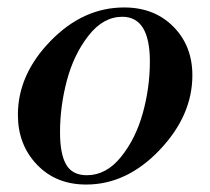

<svg xmlns="http://www.w3.org/2000/svg" viewBox="-20 -482 564 515"><path d="M213 -12Q265 -12 304.5 -61Q344 -110 363 -178.5Q382 -247 382 -317Q382 -437 308 -437Q257 -437 217.5 -386.5Q178 -336 159.5 -266.5Q141 -197 141 -127Q141 -69 157.5 -40.5Q174 -12 213 -12ZM211 13Q130 13 79 -40.5Q28 -94 28 -174Q28 -282 115.5 -372Q203 -462 313 -462Q394 -462 445 -410.5Q496 -359 496 -280Q496 -172 408 -79.5Q320 13 211 13Z"/></svg>

Font: Libre Bodoni
Style: Italic
Weight: 400
Italic angle: -13°
Designer: Pablo Impallari, Rodrigo Fuenzalida
Foundry: Pablo Impallari, Rodrigo Fuenzalida
Version: Version 1.001